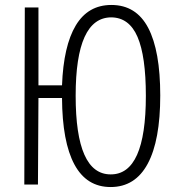

<svg xmlns="http://www.w3.org/2000/svg" viewBox="-20 -744 718 774"><path d="M426 10Q329 10 280 -81Q231 -172 230 -349H135L133 0H78L80 -714H135V-400H230Q236 -559 285.5 -641.5Q335 -724 429 -724Q529 -724 577.5 -631.5Q626 -539 626 -359Q626 -178 575.5 -84Q525 10 426 10ZM426 -41Q568 -40 568 -358Q568 -517 534.5 -595Q501 -673 429 -674Q285 -674 285 -358Q285 -41 426 -41Z"/></svg>

Font: Noto Sans ExtraCondensed Light
Style: Regular
Weight: 300
Width: 2
Designer: Monotype Design Team
Foundry: Monotype Imaging Inc.
Version: Version 2.013; ttfautohint (v1.8.4.7-5d5b)